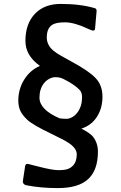

<svg xmlns="http://www.w3.org/2000/svg" viewBox="-20 -819 621 988"><path d="M185.5 -480Q110.8 -532.7 110.8 -608.4Q110.8 -698.2 161.6 -750Q210 -798.8 292 -798.8Q395.5 -798.8 469.2 -776.4Q477.1 -774.4 477.1 -762.2L469.2 -671.9Q468.8 -661.6 459.5 -661.6Q452.1 -661.6 433.1 -670.7Q414.1 -679.7 400.9 -684.8Q387.7 -689.9 373 -694.3Q340.3 -704.1 315.4 -704.1Q290.5 -704.1 274.4 -700.9Q258.3 -697.8 246.1 -689.5Q220.7 -670.9 220.7 -626.5Q220.7 -587.9 253.4 -559.6Q269.5 -545.9 293 -532.7L345.7 -503.4Q437.5 -454.1 472.2 -417Q507.3 -379.9 507.3 -321.3Q507.3 -262.7 479 -218.3Q450.7 -173.8 398.9 -157.2Q443.4 -134.3 458.5 -115.7Q483.9 -83 483.9 -39.1Q483.9 56.2 433.8 102.5Q383.8 148.9 277.8 148.9Q191.4 148.9 117.7 134.8Q99.1 131.8 97.2 115.7L109.4 35.2Q111.3 24.4 121.1 24.4Q126 24.4 142.6 29.3L177.7 38.1Q249 56.6 281 56.6Q313 56.6 329.1 50.5Q345.2 44.4 355.5 33.2Q375 12.7 375 -24.9Q375 -53.7 338.4 -80.1Q320.8 -92.3 296.4 -104.5L242.7 -131.3Q147.5 -176.8 120.6 -202.4Q93.8 -228 84 -250.2Q74.2 -272.5 74.2 -301.8Q74.2 -331.1 82 -358.6Q89.8 -386.2 104.5 -409.2Q134.3 -457.5 185.5 -480ZM183.1 -316.9Q183.1 -254.4 287.1 -210Q306.6 -207.5 321.8 -207.5Q336.9 -207.5 353 -217Q369.1 -226.6 379.9 -242.2Q402.3 -273.9 402.3 -318.8Q402.3 -342.8 389.6 -356.4Q363.3 -384.3 305.7 -413.1Q298.3 -416.5 292 -418.5Q280.3 -421.9 264.9 -421.9Q249.5 -421.9 233.4 -413.3Q217.3 -404.8 206.1 -390.6Q183.1 -360.8 183.1 -316.9Z"/></svg>

Font: Wellfleet
Style: Regular
Weight: 400
Designer: Riccardo De Franceschi
Foundry: Riccardo De Franceschi
Version: Version 1.002